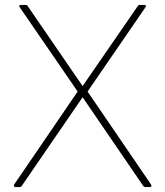

<svg xmlns="http://www.w3.org/2000/svg" viewBox="-20 -754 666 774"><path d="M42 0Q38 0 36.5 -3Q35 -6 37 -10L293 -385L60 -724Q53 -734 65 -734H83Q90 -734 92 -729L313 -407L535 -729Q538 -734 544 -734H561Q573 -734 566 -724L333 -385L589 -10Q591 -6 590 -3Q589 0 584 0H566Q560 0 557 -5L313 -362L68 -5Q66 0 59 0Z"/></svg>

Font: LINE Seed Sans App Thin
Style: Regular
Weight: 250
Designer: LINE VX Design & Dalton Maag Ltd & Sandoll Inc
Foundry: Dalton Maag Ltd
Version: Version 1.003